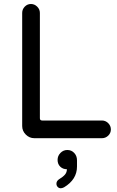

<svg xmlns="http://www.w3.org/2000/svg" viewBox="-20 -708 602 985"><path d="M93.8 -61.5V-641.6Q93.8 -660.2 106.9 -673.8Q120.1 -687.5 138.7 -687.5Q157.2 -687.5 170.9 -673.8Q184.6 -660.2 184.6 -641.6V-101.6Q184.6 -89.8 196.3 -89.8H502.9Q521.5 -89.8 535.2 -76.2Q548.8 -62.5 548.8 -43.9Q548.8 -25.4 535.2 -12.2Q521.5 1 502.9 1H156.2Q130.9 1 112.3 -17.6Q93.8 -36.1 93.8 -61.5ZM269.5 234.4Q269.5 221.7 281.2 212.9Q303.7 199.2 313.5 187.5Q323.2 175.8 323.2 160.2Q302.7 160.2 289.1 147Q275.4 133.8 275.4 112.3Q275.4 91.8 290 76.7Q304.7 61.5 325.2 61.5Q346.7 61.5 360.8 76.7Q375 91.8 375 114.3V146.5Q375 212.9 308.6 252.9Q298.8 257.8 292 257.8Q282.2 257.8 275.9 251Q269.5 244.1 269.5 234.4Z"/></svg>

Font: KTXP_ComRound
Style: Medium
Weight: 500
Version: Version 1.01;May 16, 2022;FontCreator 13.0.0.2683 64-bit